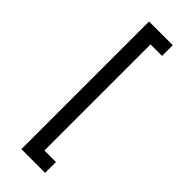

<svg xmlns="http://www.w3.org/2000/svg" viewBox="-353 -970 1191 1191"><g transform="rotate(45 242.5 -374.0)"><path d="M148 -934H356V-840H255V91H356V186H148Z"/></g></svg>

Font: Poppins Medium
Style: Regular
Weight: 500
Designer: Ninad Kale (Devanagari), Jonny Pinhorn (Latin)
Version: Version 5.002